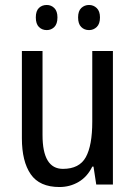

<svg xmlns="http://www.w3.org/2000/svg" viewBox="-20 -742 545 772"><path d="M434 -537V0H367L356 -72H351Q331 -31 296 -10.5Q261 10 219 10Q139 10 103.5 -41.5Q68 -93 68 -186V-537H151V-199Q151 -63 233 -63Q299 -63 325 -110Q351 -157 351 -253V-537ZM124 -672Q124 -698 136.5 -710Q149 -722 168 -722Q186 -722 198.5 -709.5Q211 -697 211 -672Q211 -646 198.5 -633.5Q186 -621 168 -621Q149 -621 136.5 -633.5Q124 -646 124 -672ZM294 -672Q294 -698 307 -710Q320 -722 338 -722Q356 -722 369 -709.5Q382 -697 382 -672Q382 -646 369 -633.5Q356 -621 338 -621Q319 -621 306.5 -633.5Q294 -646 294 -672Z"/></svg>

Font: Noto Sans Gurmukhi Condensed
Style: Regular
Weight: 400
Width: 3
Designer: Jelle Bosma - Monotype Design Team
Foundry: Monotype Imaging Inc.
Version: Version 2.004; ttfautohint (v1.8.4.7-5d5b)